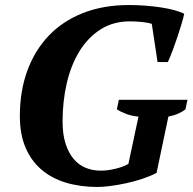

<svg xmlns="http://www.w3.org/2000/svg" viewBox="-20 -732 766 764"><path d="M603 -44Q578 -31 546.5 -20.5Q515 -10 482.5 -3Q450 4 420 8Q390 12 368 12Q300 12 243 -5Q186 -22 145 -57Q104 -92 81.5 -145Q59 -198 59 -270Q59 -369 88.5 -450Q118 -531 173.5 -589.5Q229 -648 310 -680Q391 -712 493 -712Q526 -712 558.5 -709.5Q591 -707 620.5 -702.5Q650 -698 674 -691.5Q698 -685 713 -677Q710 -662 703 -638.5Q696 -615 687 -588Q678 -561 668 -534Q658 -507 648 -485H607L584 -637Q570 -642 544.5 -644.5Q519 -647 497 -647Q430 -647 379.5 -614.5Q329 -582 295.5 -527Q262 -472 245.5 -400Q229 -328 229 -249Q229 -197 241 -160Q253 -123 273.5 -99Q294 -75 321.5 -64Q349 -53 381 -53Q410 -53 441.5 -61Q473 -69 491 -80L531 -268Q506 -270 484 -278Q462 -286 445 -297L453 -335H726L718 -297Q707 -288 690.5 -280.5Q674 -273 650 -268Z"/></svg>

Font: PTSerif
Style: Bold Italic
Weight: 700
Italic angle: -12°
Designer: A.Korolkova, O.Umpeleva, V.Yefimov
Foundry: ParaType Ltd
Version: Version 1.000W OFL; ttfautohint (v1.2) -l 8 -r 50 -G 200 -x 